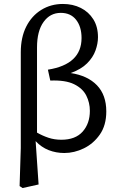

<svg xmlns="http://www.w3.org/2000/svg" viewBox="-20 -760 603 970"><path d="M167 -520V-90Q195 -74 225 -64Q255 -54 290 -54Q361 -54 397.5 -95Q434 -136 434 -200Q434 -241 416 -277Q398 -313 354.5 -334.5Q311 -356 234 -353L222 -408Q392 -435 392 -568Q392 -625 364.5 -660Q337 -695 287 -695Q233 -695 200 -649Q167 -603 167 -520ZM79 180 85 -12V-496Q85 -571 112.5 -625.5Q140 -680 188.5 -710Q237 -740 298 -740Q348 -740 388 -720Q428 -700 451.5 -662.5Q475 -625 475 -572Q475 -540 462.5 -505Q450 -470 420 -440Q390 -410 337 -391Q423 -378 470 -329Q517 -280 517 -197Q517 -127 484.5 -80.5Q452 -34 403.5 -10.5Q355 13 305 13Q263 13 226 -1.5Q189 -16 160 -47L175 172L94 190Z"/></svg>

Font: Source Serif 4
Style: Regular
Weight: 400
Designer: Frank Grießhammer
Foundry: Adobe
Version: Version 4.005;hotconv 1.1.0;makeotfexe 2.6.0